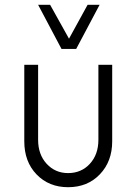

<svg xmlns="http://www.w3.org/2000/svg" viewBox="-20 -770 569 800"><path d="M236.2 -566.2 138.8 -750H188.8L267.5 -608.8L345 -750H395L297.5 -566.2ZM263.8 10Q183.8 10 132.5 -43.1Q81.2 -96.2 81.2 -181.2V-500H138.8V-187.5Q138.8 -126.2 174.4 -87.5Q210 -48.8 263.8 -48.8Q318.8 -48.8 354.4 -87.5Q390 -126.2 390 -187.5V-500H447.5V-181.2Q447.5 -97.5 396.2 -43.8Q345 10 263.8 10Z"/></svg>

Font: Now Light
Style: Regular
Weight: 300
Designer: Alfredo Marco Pradil
Foundry: Alfredo Marco Pradil
Version: Version 1.002;PS 001.002;hotconv 1.0.88;makeotf.lib2.5.64775